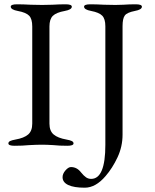

<svg xmlns="http://www.w3.org/2000/svg" viewBox="-20 -673 720 893"><path d="M19 0ZM19 -6Q19 -13 27 -17Q35 -21 52 -24Q92 -31 111 -47.5Q130 -64 130 -98V-550Q130 -585 115.5 -600Q101 -615 63 -622Q30 -628 30 -642Q30 -653 59 -653Q87 -653 123 -651L176 -650L224 -651Q256 -653 285 -653Q314 -653 314 -642Q314 -628 281 -622Q242 -615 226 -599.5Q210 -584 210 -550V-98Q210 -64 229.5 -47.5Q249 -31 289 -24Q306 -21 314 -17Q322 -13 322 -6Q322 5 293 5Q256 5 229 2Q197 0 176 0Q151 0 115 2Q85 5 48 5Q19 5 19 -6ZM271 151Q271 135 284.5 119.5Q298 104 310 104Q338 104 357 129Q370 145 380.5 152Q391 159 404 159Q470 159 470 1V-551Q470 -585 455.5 -600Q441 -615 404 -622Q371 -628 371 -642Q371 -653 400 -653Q428 -653 464 -651L517 -650L554 -651Q580 -653 611 -653Q640 -653 640 -642Q640 -628 607 -622Q571 -615 560.5 -601Q550 -587 550 -551V-47Q550 9 526.5 59Q503 109 471 146Q425 200 374 200Q324 200 297.5 187.5Q271 175 271 151Z"/></svg>

Font: EB Garamond
Style: Regular
Weight: 400
Designer: Georg Duffner and Octavio Pardo
Foundry: Georg Duffner
Version: Version 1.000; ttfautohint (v1.6)